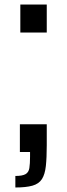

<svg xmlns="http://www.w3.org/2000/svg" viewBox="-20 -632 297 850"><path d="M48 198V147Q79 147 93 139Q107 131 110 112Q113 93 113 62V41H68V-82H187V11Q187 66 183 103Q179 140 165.5 161Q152 182 123.5 190Q95 198 48 198ZM70 -488V-612H187V-488Z"/></svg>

Font: Farlight84_Sys_V01
Style: Regular
Weight: 400
Designer: Ryoko NISHIZUKA  (kana, bopomofo & ideographs); Paul D. Hunt (Latin, Greek & Cyrillic); Sandoll Communications , Soo-you
Foundry: Adobe
Version: Version 2.004;October 29, 2024;FontCreator 14.0.0.2814 64-bi